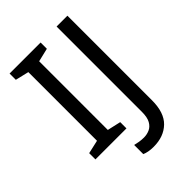

<svg xmlns="http://www.w3.org/2000/svg" viewBox="-258 -826 1129 1129"><g transform="rotate(-45 306.0 -262.0)"><path d="M298 0H40V-52L124 -71V-642L40 -662V-714H298V-662L214 -642V-71L298 -52ZM335 190Q311 190 293 186.5Q275 183 261 177V101Q277 105 295 108Q313 111 333 111Q358 111 380.5 101Q403 91 417 66Q431 41 431 -4V-714H521V-11Q521 92 470 141Q419 190 335 190Z"/></g></svg>

Font: Noto Sans Tifinagh Azawagh
Style: Regular
Weight: 400
Designer: JamraPatel
Foundry: JamraPatel LLC
Version: Version 2.006; ttfautohint (v1.8.4.7-5d5b)